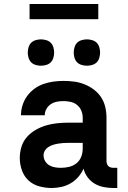

<svg xmlns="http://www.w3.org/2000/svg" viewBox="-20 -933 640 961"><path d="M238 8Q207 8 176 -0.5Q145 -9 122.5 -30Q100 -51 89.5 -81Q79 -111 79 -142Q79 -171 87.5 -198.5Q96 -226 114.5 -247Q133 -268 158 -282.5Q183 -297 210 -305Q237 -313 265 -316Q293 -319 321 -319H394V-344Q394 -362 387 -379Q380 -396 366 -407.5Q352 -419 334 -423Q316 -427 298 -427Q282 -427 265.5 -424Q249 -421 235 -412Q221 -403 212.5 -388Q204 -373 204 -356H85Q85 -382 93 -407Q101 -432 116 -452.5Q131 -473 152 -488.5Q173 -504 197 -512.5Q221 -521 247 -524.5Q273 -528 298 -528Q325 -528 351.5 -524.5Q378 -521 403 -511Q428 -501 450 -484.5Q472 -468 486.5 -445.5Q501 -423 507 -397Q513 -371 513 -344V-128Q513 -121 515 -114Q517 -107 522 -102Q527 -97 534 -95Q541 -93 548 -93H567V8H548Q524 8 500 3.5Q476 -1 455 -13Q434 -25 419 -45Q404 -65 398 -89Q388 -66 371.5 -47Q355 -28 333.5 -15.5Q312 -3 287.5 2.5Q263 8 238 8ZM285 -93Q306 -93 326.5 -98Q347 -103 363 -116Q379 -129 386.5 -148.5Q394 -168 394 -189V-218H321Q308 -218 295.5 -217Q283 -216 270.5 -214Q258 -212 245.5 -208Q233 -204 222 -197Q211 -190 204.5 -179Q198 -168 198 -155Q198 -140 206 -126.5Q214 -113 227 -105.5Q240 -98 255 -95.5Q270 -93 285 -93ZM415 -604Q402 -604 388.5 -608Q375 -612 366 -621Q357 -630 353 -643.5Q349 -657 349 -670Q349 -683 353 -696.5Q357 -710 366 -719Q375 -728 388.5 -732Q402 -736 415 -736Q428 -736 441.5 -732Q455 -728 464 -719Q473 -710 477 -696.5Q481 -683 481 -670Q481 -657 477 -643.5Q473 -630 464 -621Q455 -612 441.5 -608Q428 -604 415 -604ZM185 -604Q172 -604 158.5 -608Q145 -612 136 -621Q127 -630 123 -643.5Q119 -657 119 -670Q119 -683 123 -696.5Q127 -710 136 -719Q145 -728 158.5 -732Q172 -736 185 -736Q198 -736 211.5 -732Q225 -728 234 -719Q243 -710 247 -696.5Q251 -683 251 -670Q251 -657 247 -643.5Q243 -630 234 -621Q225 -612 211.5 -608Q198 -604 185 -604ZM128 -837V-913H472V-837Z"/></svg>

Font: Iosevka Plex Etoile
Style: Bold
Weight: 700
Designer: Belleve Invis
Foundry: Belleve Invis
Version: Version 25.1.1; ttfautohint (v1.8.4)